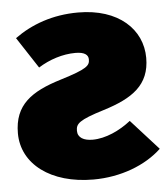

<svg xmlns="http://www.w3.org/2000/svg" viewBox="-46 -596 576 657"><g transform="rotate(-5 242.0 -267.0)"><path d="M246 -554C158 -554 85 -527 27 -485L97 -378C135 -402 181 -417 225 -417C257 -417 269 -406 269 -391C269 -370 261 -359 166 -330C65 -299 5 -258 5 -160C5 -54 103 20 249 20C343 20 429 -13 484 -65L390 -169C352 -139 303 -116 258 -116C228 -116 207 -127 207 -151C207 -175 217 -187 305 -214C405 -245 465 -286 465 -379C465 -477 385 -554 246 -554Z"/></g></svg>

Font: Fira Sans Heavy
Style: Regular
Weight: 900
Designer: bBox Type GmbH & Carrois Corporate GbR & Edenspiekermann AG
Foundry: bBox Type GmbH & Carrois Corporate GbR & Edenspiekermann AG
Version: Version 4.300;PS 004.300;hotconv 1.0.88;makeotf.lib2.5.64775